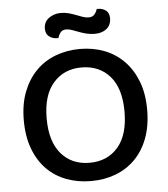

<svg xmlns="http://www.w3.org/2000/svg" viewBox="-56 -856 805 921"><g transform="rotate(-5 346.5 -396.0)"><path d="M643 -304Q643 -226 620.5 -166.5Q598 -107 558 -67Q518 -27 464 -6.5Q410 14 346 14Q282 14 227.5 -6.5Q173 -27 133.5 -67Q94 -107 71.5 -166.5Q49 -226 49 -304Q49 -382 72 -441Q95 -500 135 -540.5Q175 -581 229.5 -601.5Q284 -622 346 -622Q409 -622 463 -601.5Q517 -581 557 -540.5Q597 -500 620 -441Q643 -382 643 -304ZM534 -304Q534 -416 483 -474.5Q432 -533 346 -533Q262 -533 210.5 -474Q159 -415 159 -304Q159 -192 210 -133Q261 -74 346 -74Q432 -74 483 -133Q534 -192 534 -304ZM270 -802Q291 -802 309 -797Q327 -792 343.5 -785.5Q360 -779 374.5 -774Q389 -769 402 -769Q421 -769 430.5 -780.5Q440 -792 444 -806H450Q472 -806 488 -794Q504 -782 504 -757Q504 -724 482 -706Q460 -688 425 -688Q403 -688 383.5 -693Q364 -698 347.5 -704.5Q331 -711 316.5 -716Q302 -721 290 -721Q271 -721 262 -709.5Q253 -698 249 -683H243Q221 -683 204.5 -695.5Q188 -708 188 -733Q188 -766 213 -784Q238 -802 270 -802Z"/></g></svg>

Font: Baloo Tammudu 2 Medium
Style: Regular
Weight: 500
Designer: Maithili Shingre, Omkar Shende and Ek Type
Foundry: Ek Type
Version: Version 1.640;hotconv 1.0.111;makeotfexe 2.5.65597; ttfautoh